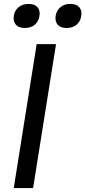

<svg xmlns="http://www.w3.org/2000/svg" viewBox="-20 -954 433 974"><path d="M49.8 -873Q54.2 -900.9 74.2 -917.5Q94.2 -934.1 125 -934.1Q155.8 -934.1 170.2 -917.5Q184.6 -900.9 180.2 -873Q176.3 -845.2 156.5 -828.6Q136.7 -812 106 -812Q75.2 -812 60.5 -828.6Q45.9 -845.2 49.8 -873ZM262.2 -873Q266.6 -900.9 286.4 -917.5Q306.2 -934.1 336.9 -934.1Q367.7 -934.1 382.1 -917.5Q396.5 -900.9 392.1 -873Q388.2 -845.2 368.4 -828.6Q348.6 -812 317.9 -812Q287.1 -812 272.7 -828.6Q258.3 -845.2 262.2 -873ZM147.9 0H49.8L166 -730H264.2Z"/></svg>

Font: Sora Italic
Style: Regular
Weight: 400
Designer: Jonathan Barnbrook, Julián Moncada
Foundry: Barnbrook Fonts
Version: Version 2.000